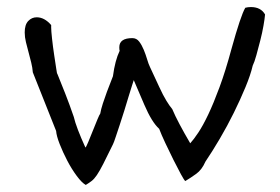

<svg xmlns="http://www.w3.org/2000/svg" viewBox="-20 -542 793 544"><path d="M731 -501Q730 -489 726.5 -469Q723 -449 717.5 -427.5Q712 -406 706.5 -386Q701 -366 696 -356Q690 -330 675.5 -295Q661 -260 642.5 -222.5Q624 -185 602.5 -148.5Q581 -112 562 -84Q552 -61 536 -49.5Q520 -38 505 -29Q502 -31 492.5 -48.5Q483 -66 471.5 -89Q460 -112 448.5 -136.5Q437 -161 431 -177Q410 -196 389 -245L359 -315Q358 -312 354 -299.5Q350 -287 344.5 -269Q339 -251 332.5 -229.5Q326 -208 319.5 -189Q313 -170 308 -154.5Q303 -139 300 -133Q283 -98 272.5 -77.5Q262 -57 254.5 -46Q247 -35 240 -29.5Q233 -24 223 -18Q212 -24 197.5 -43.5Q183 -63 170.5 -87Q158 -111 149 -134Q140 -157 139 -171L73 -337Q72 -350 68.5 -364.5Q65 -379 61 -393.5Q57 -408 53.5 -422.5Q50 -437 50 -450Q50 -472 60 -482.5Q70 -493 84 -493Q106 -493 125 -471V-464Q125 -455 127.5 -432Q130 -409 133.5 -386Q137 -363 139.5 -346.5Q142 -330 142 -334Q153 -307 165 -276.5Q177 -246 189 -211Q196 -181 222 -124Q224 -125 230 -139.5Q236 -154 243 -171.5Q250 -189 256 -203.5Q262 -218 264 -220Q266 -232 271.5 -249Q277 -266 283 -282Q289 -298 294 -310.5Q299 -323 300 -326Q306 -371 319 -398Q318 -401 318 -408Q318 -434 355 -434Q367 -434 374.5 -424Q382 -414 387.5 -400.5Q393 -387 397 -373.5Q401 -360 405 -352L431 -296Q442 -272 451.5 -256.5Q461 -241 468 -233Q476 -214 489 -189.5Q502 -165 519 -136Q529 -147 542 -166.5Q555 -186 570 -217.5Q585 -249 602 -295Q619 -341 636 -404Q662 -498 675 -520Q679 -521 682.5 -521.5Q686 -522 691 -522Q719 -522 731 -501Z"/></svg>

Font: Gaegu
Style: Accents-Regular
Weight: 400
Designer: JIKJI
Foundry: JIKJI
Version: Version 1.00